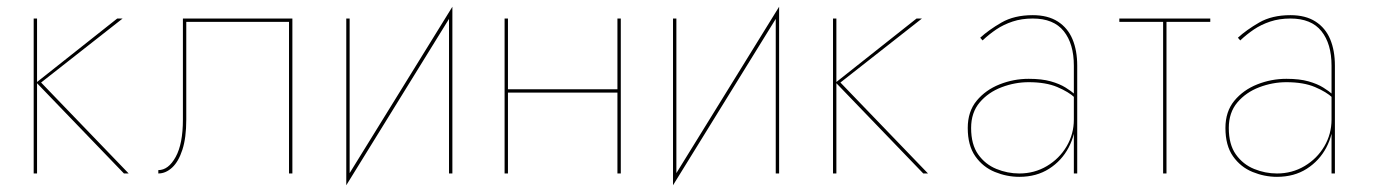

<svg xmlns="http://www.w3.org/2000/svg" viewBox="-20 -515 4103 570"><path d="M80 -460V0H90V-460ZM328 -460 88 -270 348 0H362L102 -270L344 -460Z M848 -460H523V-160Q523 -88 501.5 -49Q480 -10 450 -10V0Q472 0 491 -17.5Q510 -35 521.5 -70.5Q533 -106 533 -160V-450H838V0H848Z M1318 -467 1323 -495 1013 7 1008 35ZM1018 -460H1008V35L1018 15ZM1323 -495 1313 -475V0H1323Z M1485 -240H1815V-250H1485ZM1813 -460V0H1823V-460ZM1478 -460V0H1488V-460Z M2288 -467 2293 -495 1983 7 1978 35ZM1988 -460H1978V35L1988 15ZM2293 -495 2283 -475V0H2293Z M2453 -460V0H2463V-460ZM2701 -460 2461 -270 2721 0H2735L2475 -270L2717 -460Z M2863 -135Q2863 -181 2888.5 -211Q2914 -241 2953.5 -256Q2993 -271 3034 -271Q3085 -271 3119 -256.5Q3153 -242 3171 -225V-235Q3161 -244 3143.5 -255Q3126 -266 3099.5 -273.5Q3073 -281 3034 -281Q2989 -281 2947.5 -264.5Q2906 -248 2879.5 -216Q2853 -184 2853 -135Q2853 -83 2875.5 -51Q2898 -19 2933.5 -4.5Q2969 10 3006 10Q3057 10 3094.5 -14Q3132 -38 3152.5 -77Q3173 -116 3173 -160H3168Q3168 -117 3146.5 -80.5Q3125 -44 3088 -22Q3051 0 3006 0Q2971 0 2938 -13.5Q2905 -27 2884 -56.5Q2863 -86 2863 -135ZM2897 -395Q2916 -413 2937.5 -427.5Q2959 -442 2986 -451Q3013 -460 3046 -460Q3108 -460 3138 -422.5Q3168 -385 3168 -320V0H3178V-320Q3178 -365 3164 -398.5Q3150 -432 3120.5 -451Q3091 -470 3046 -470Q2991 -470 2953 -448Q2915 -426 2890 -403Z M3303 -460V-450H3573V-460ZM3433 -455V0H3443V-455Z M3628 -135Q3628 -181 3653.5 -211Q3679 -241 3718.5 -256Q3758 -271 3799 -271Q3850 -271 3884 -256.5Q3918 -242 3936 -225V-235Q3926 -244 3908.5 -255Q3891 -266 3864.5 -273.5Q3838 -281 3799 -281Q3754 -281 3712.5 -264.5Q3671 -248 3644.5 -216Q3618 -184 3618 -135Q3618 -83 3640.5 -51Q3663 -19 3698.5 -4.5Q3734 10 3771 10Q3822 10 3859.5 -14Q3897 -38 3917.5 -77Q3938 -116 3938 -160H3933Q3933 -117 3911.5 -80.5Q3890 -44 3853 -22Q3816 0 3771 0Q3736 0 3703 -13.5Q3670 -27 3649 -56.5Q3628 -86 3628 -135ZM3662 -395Q3681 -413 3702.5 -427.5Q3724 -442 3751 -451Q3778 -460 3811 -460Q3873 -460 3903 -422.5Q3933 -385 3933 -320V0H3943V-320Q3943 -365 3929 -398.5Q3915 -432 3885.5 -451Q3856 -470 3811 -470Q3756 -470 3718 -448Q3680 -426 3655 -403Z"/></svg>

Font: Jost Thin
Style: Regular
Weight: 250
Version: Version 3.710